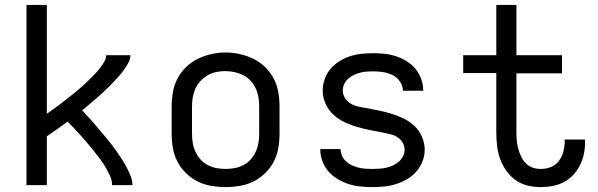

<svg xmlns="http://www.w3.org/2000/svg" viewBox="-20 -755 2440 783"><path d="M88 0V-735H171V-291Q183 -299 194.5 -307.5Q206 -316 217.5 -324.5Q229 -333 240.5 -342Q252 -351 263.5 -360Q275 -369 286 -378Q297 -387 308 -396.5Q319 -406 329.5 -416Q340 -426 350 -436Q360 -446 370 -456.5Q380 -467 388.5 -478.5Q397 -490 405 -503Q413 -516 413 -530H512Q512 -515 504.5 -501Q497 -487 488.5 -474.5Q480 -462 470 -450.5Q460 -439 450 -428Q440 -417 429 -406Q418 -395 407 -384.5Q396 -374 384.5 -364Q373 -354 361.5 -344Q350 -334 338.5 -324.5Q327 -315 315 -305Q328 -291 340.5 -277.5Q353 -264 365 -250Q377 -236 389 -221.5Q401 -207 413 -193Q425 -179 436.5 -164Q448 -149 458.5 -133.5Q469 -118 479 -102.5Q489 -87 497.5 -70.5Q506 -54 513 -36.5Q520 -19 520 0H437Q437 -20 428.5 -38.5Q420 -57 409.5 -74.5Q399 -92 387 -108Q375 -124 362.5 -139.5Q350 -155 337 -170.5Q324 -186 310.5 -201Q297 -216 283.5 -230.5Q270 -245 256 -259Q235 -244 213.5 -228.5Q192 -213 171 -199V0Z M900 8Q871 8 841.5 3Q812 -2 786 -15Q760 -28 738.5 -49Q717 -70 703.5 -96Q690 -122 685 -151.5Q680 -181 680 -210V-320Q680 -349 685 -378.5Q690 -408 703.5 -434Q717 -460 738.5 -481Q760 -502 786.5 -515Q813 -528 842 -534.5Q871 -541 900 -541Q929 -541 958 -534.5Q987 -528 1013.5 -515Q1040 -502 1061.5 -481Q1083 -460 1096.5 -434Q1110 -408 1115 -378.5Q1120 -349 1120 -320V-210Q1120 -181 1115 -151.5Q1110 -122 1096.5 -96Q1083 -70 1061.5 -49Q1040 -28 1014 -15Q988 -2 958.5 3Q929 8 900 8ZM900 -66Q919 -66 937.5 -69.5Q956 -73 973 -82Q990 -91 1002.5 -105Q1015 -119 1023 -136.5Q1031 -154 1034 -172.5Q1037 -191 1037 -210V-320Q1037 -339 1034 -358Q1031 -377 1023 -394Q1015 -411 1002 -425.5Q989 -440 972 -448.5Q955 -457 936 -461Q917 -465 898 -465Q879 -465 860.5 -461Q842 -457 826 -447.5Q810 -438 797 -424Q784 -410 776.5 -393Q769 -376 766 -357.5Q763 -339 763 -320V-210Q763 -191 766 -172.5Q769 -154 777 -136.5Q785 -119 797.5 -105Q810 -91 827 -82Q844 -73 862.5 -69.5Q881 -66 900 -66Z M1499 8Q1474 8 1449.5 5.5Q1425 3 1401.5 -4.5Q1378 -12 1356.5 -25Q1335 -38 1319 -56.5Q1303 -75 1294.5 -98.5Q1286 -122 1286 -147Q1286 -147 1286 -147Q1286 -147 1286 -147H1369Q1369 -133 1375 -119.5Q1381 -106 1391.5 -96.5Q1402 -87 1415 -81Q1428 -75 1442 -71.5Q1456 -68 1470 -67Q1484 -66 1499 -66Q1513 -66 1527 -67Q1541 -68 1555 -71Q1569 -74 1582 -80Q1595 -86 1605.5 -95Q1616 -104 1623 -117Q1630 -130 1630 -144Q1630 -160 1622 -173.5Q1614 -187 1601 -195.5Q1588 -204 1573 -207.5Q1558 -211 1543 -214Q1516 -219 1489 -224.5Q1462 -230 1436 -237.5Q1410 -245 1384.5 -257Q1359 -269 1339 -288Q1319 -307 1307.5 -332.5Q1296 -358 1296 -385Q1296 -409 1304 -432Q1312 -455 1327.5 -473.5Q1343 -492 1363.5 -505Q1384 -518 1407 -525.5Q1430 -533 1453.5 -535.5Q1477 -538 1501 -538Q1525 -538 1549 -535.5Q1573 -533 1595.5 -525.5Q1618 -518 1639 -505Q1660 -492 1675 -473.5Q1690 -455 1698 -432Q1706 -409 1706 -385Q1706 -385 1706 -385Q1706 -385 1706 -385H1623Q1623 -405 1611 -422.5Q1599 -440 1580.5 -449Q1562 -458 1542 -461Q1522 -464 1501 -464Q1488 -464 1474.5 -463Q1461 -462 1448 -458.5Q1435 -455 1422.5 -449Q1410 -443 1400 -434Q1390 -425 1384 -412.5Q1378 -400 1378 -386Q1378 -371 1386 -357Q1394 -343 1407 -334.5Q1420 -326 1435 -322Q1450 -318 1465 -316Q1492 -311 1519 -305.5Q1546 -300 1572 -292.5Q1598 -285 1623.5 -273Q1649 -261 1669 -242.5Q1689 -224 1700.5 -198Q1712 -172 1712 -145Q1712 -120 1703 -97Q1694 -74 1678 -55.5Q1662 -37 1640.5 -24.5Q1619 -12 1595.5 -4.5Q1572 3 1547.5 5.5Q1523 8 1499 8Z M2185 8Q2158 8 2131 1.5Q2104 -5 2082 -21Q2060 -37 2044 -60Q2028 -83 2019 -108.5Q2010 -134 2007 -161.5Q2004 -189 2004 -216V-457H1869V-530H2004V-735H2086V-530H2272V-456H2086V-216Q2086 -199 2087.5 -182Q2089 -165 2093.5 -148.5Q2098 -132 2105 -117Q2112 -102 2124 -89.5Q2136 -77 2152 -71.5Q2168 -66 2185 -66Q2207 -66 2227 -74Q2247 -82 2259.5 -99Q2272 -116 2277.5 -137Q2283 -158 2283 -179Q2283 -181 2283 -182.5Q2283 -184 2283 -186H2366Q2366 -183 2366 -180.5Q2366 -178 2366 -175Q2366 -151 2361 -127Q2356 -103 2345 -81Q2334 -59 2317.5 -41.5Q2301 -24 2279.5 -12.5Q2258 -1 2234 3.5Q2210 8 2185 8Z"/></svg>

Font: Iosevka Curly Extended
Style: Regular
Weight: 400
Width: 7
Monospace: yes
Designer: Belleve Invis
Foundry: Belleve Invis
Version: Version 11.1.0; ttfautohint (v1.8.3)